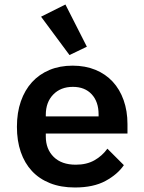

<svg xmlns="http://www.w3.org/2000/svg" viewBox="-20 -819 640 851"><path d="M312 12Q250 12 202 -7Q154 -26 121.5 -61Q89 -96 72 -145.5Q55 -195 55 -257Q55 -320 72.5 -370Q90 -420 122 -455Q154 -490 199.5 -509Q245 -528 302 -528Q358 -528 403 -509.5Q448 -491 479.5 -457Q511 -423 528 -375Q545 -327 545 -269V-227H183V-214Q183 -158 218 -123.5Q253 -89 316 -89Q364 -89 398.5 -108.5Q433 -128 456 -160L529 -87Q501 -46 447.5 -17Q394 12 312 12ZM303 -434Q249 -434 216 -400Q183 -366 183 -310V-303H417V-312Q417 -368 386.5 -401Q356 -434 303 -434ZM162 -745 270 -799 365 -612 288 -575Z"/></svg>

Font: IBM Plex Mono SemiBold
Style: Regular
Weight: 600
Monospace: yes
Designer: Mike Abbink, Paul van der Laan, Pieter van Rosmalen
Foundry: Bold Monday
Version: Version 2.3